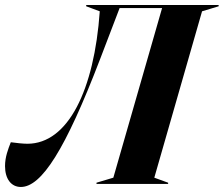

<svg xmlns="http://www.w3.org/2000/svg" viewBox="-49 -732 890 764"><path d="M596 -700 402 -25 335 -5V0H620V-5L565 -25L755 -687L821 -707V-712H294V-707L348 -687C326 -374 222 -160 60 -160C42 -160 16 -163 -6 -166C-17 -138 -29 -107 -29 -71C-29 -21 -5 12 34 12C116 12 211 -136 349 -496L427 -700Z"/></svg>

Font: Nyght Serif Bold Italic
Style: Regular
Weight: 700
Italic angle: -16°
Designer: Maksym Kobuzan
Version: Version 0.410;Glyphs 3.1.2 (3151)